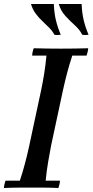

<svg xmlns="http://www.w3.org/2000/svg" viewBox="-24 -945 466 967"><path d="M-4 2Q-4 -6 -1.5 -17Q1 -28 4 -35H76Q91 -80 103 -126Q115 -172 123 -210L183 -490Q191 -528 198 -570.5Q205 -613 210 -665H138Q138 -673 140.5 -684Q143 -695 146 -702Q180 -701 214 -700.5Q248 -700 282 -700Q317 -700 351 -700.5Q385 -701 420 -702Q420 -695 417.5 -684Q415 -673 412 -665H340Q325 -619 314.5 -579.5Q304 -540 293 -490L233 -210Q226 -173 218.5 -129.5Q211 -86 206 -35H278Q278 -28 275.5 -17Q273 -6 270 2Q236 0 202 0Q168 0 133 0Q99 0 65 0Q31 0 -4 2ZM272 -925H387Q389 -879 397.5 -843.5Q406 -808 422 -770Q405 -767 390 -770Q378 -795 353.5 -817Q329 -839 305.5 -864.5Q282 -890 272 -925ZM132 -925H247Q249 -879 257.5 -843.5Q266 -808 282 -770Q265 -767 250 -770Q240 -789 223.5 -805.5Q207 -822 188.5 -839.5Q170 -857 155 -877.5Q140 -898 132 -925Z"/></svg>

Font: Poltawski Nowy
Style: Italic
Weight: 400
Italic angle: -12°
Designer: Adam Pótawski, Mateusz Machalski, Borys Kosmynka, Ania Wieluska
Foundry: Capitalics.wtf
Version: Version 1.001;gftools[0.9.25]